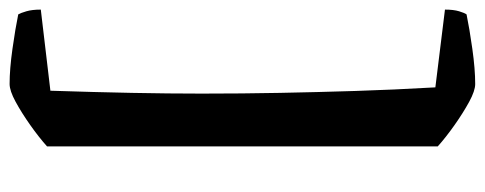

<svg xmlns="http://www.w3.org/2000/svg" viewBox="-330 -515 1010 400"><g transform="rotate(90 175.0 -315.0)"><path d="M150 170Q119 170 76.5 164Q34 158 5 152Q2 147 -1.5 135Q-5 123 -5 105L164 85Q167 -7 168.5 -84.5Q170 -162 170 -230Q170 -315 168.5 -393Q167 -471 164.5 -550.5Q162 -630 157 -717L-5 -737Q-5 -755 -1.5 -766.5Q2 -778 5 -782Q34 -788 76.5 -794Q119 -800 150 -800Q164 -800 187 -787.5Q210 -775 235.5 -757Q261 -739 280 -722V92Q261 109 235.5 127Q210 145 187 157.5Q164 170 150 170Z"/></g></svg>

Font: Texturina 72pt Black
Style: Regular
Weight: 900
Designer: Guillermo Torres Carreño
Foundry: Omnibus-Type
Version: Version 1.002; ttfautohint (v1.8.3)